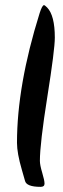

<svg xmlns="http://www.w3.org/2000/svg" viewBox="-20 -730 245 746"><path d="M193 -584Q193 -537 164 -354.5Q135 -172 135 -105Q135 -89 144 -59Q153 -29 153 -16.5Q153 -4 138 -4Q82 -4 77 -28Q75 -35 65 -70Q46 -135 46 -175Q46 -398 134 -679Q144 -710 151 -710Q154 -710 163 -701Q193 -670 193 -584Z"/></svg>

Font: Devonshire
Style: Regular
Weight: 400
Designer: Astigmatic (AOETI)
Foundry: Astigmatic (AOETI)
Version: Version 1.001